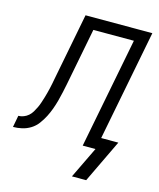

<svg xmlns="http://www.w3.org/2000/svg" viewBox="-167 -757 841 1016"><g transform="rotate(15 253.0 -249.0)"><path d="M325 172 408 0H338L456 -606H234L173 -292Q168 -268 163 -244.5Q158 -221 151.5 -197Q145 -173 136.5 -149.5Q128 -126 116.5 -103.5Q105 -81 89 -59.5Q73 -38 51 -24.5Q29 -11 4.5 -5.5Q-20 0 -44 0L-32 -64Q-18 -64 -3.5 -69.5Q11 -75 22.5 -85Q34 -95 42 -108.5Q50 -122 56.5 -135.5Q63 -149 67.5 -163Q72 -177 76.5 -191Q81 -205 84.5 -219Q88 -233 91.5 -247Q95 -261 97.5 -275Q100 -289 103 -304L174 -670H540L422 -64H516L403 172Z"/></g></svg>

Font: Lode Term
Style: Italic
Weight: 400
Italic angle: -11°
Monospace: yes
Designer: Belleve Invis
Foundry: Belleve Invis
Version: Version 29.2.0